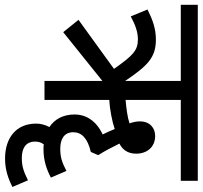

<svg xmlns="http://www.w3.org/2000/svg" viewBox="-42 -620 822 779"><g transform="rotate(90 369.5 -231.0)"><path d="M111 -76 309 -235V0H386V-263C426 -265 476 -275 504 -285C509 -272 517 -254 526 -236C470 -210 445 -168 445 -122C445 -76 464 -41 496 -20C487 -3 482 15 482 34C482 115 540 160 624 160C669 160 706 147 739 130L712 67C676 85 654 92 622 92C583 92 555 77 555 38C555 25 558 14 566 3C572 4 579 4 587 4C632 4 669 -9 701 -26L674 -89C638 -70 616 -64 584 -64C546 -64 517 -79 517 -117C517 -150 541 -175 597 -188L610 -218C594 -243 579 -272 563 -304C587 -316 604 -337 604 -372C604 -415 578 -449 532 -449C501 -449 473 -429 473 -387C473 -373 476 -359 481 -345C458 -337 420 -332 386 -329V-553H714V-622H0V-553H309V-327C246 -421 212 -452 141 -452C97 -452 61 -439 19 -418L47 -350C84 -370 112 -379 140 -379C185 -379 205 -360 260 -282L61 -138Z"/></g></svg>

Font: Noto Sans Condensed
Style: Italic
Weight: 400
Width: 3
Italic angle: -12°
Designer: Monotype Design Team
Foundry: Monotype Imaging Inc.
Version: Version 2.013